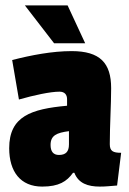

<svg xmlns="http://www.w3.org/2000/svg" viewBox="-20 -680 476 710"><path d="M14 -132C14 -45 56 10 136 10C198 10 227 -9 250 -41H255C270 -2 305 10 349 10C374 10 384 8 413 6L428 -115C398 -115 386 -121 386 -147C386 -216 391 -292 391 -354C391 -447 350 -491 245 -491C173 -491 95 -476 25 -458L50 -312C106 -328 166 -341 200 -341C220 -341 228 -329 228 -313V-289C95 -277 14 -250 14 -132ZM198 -107C177 -107 167 -120 167 -144C167 -179 189 -189 235 -195V-146C235 -119 223 -107 198 -107ZM180 -520H295L230 -660H72Z"/></svg>

Font: Passion One
Style: Regular
Weight: 400
Designer: Alejandro Lo Celso
Foundry: Fontstage
Version: Version 1.001